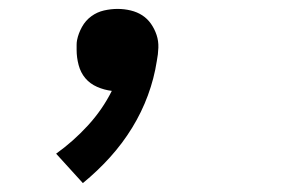

<svg xmlns="http://www.w3.org/2000/svg" viewBox="-20 -196 640 431"><path d="M166 215 106 149Q145 121 177.5 85.5Q210 50 231 8Q214 6 198 -1Q182 -8 171.5 -20.5Q161 -33 156.5 -50Q152 -67 152 -84Q152 -90 152 -95.5Q152 -101 153 -106Q156 -121 164 -135.5Q172 -150 185 -159.5Q198 -169 213.5 -172.5Q229 -176 244 -176Q259 -176 273.5 -172.5Q288 -169 299.5 -161.5Q311 -154 319 -142.5Q327 -131 331.5 -117.5Q336 -104 335.5 -89Q335 -74 332 -59Q326 -20 312 18Q298 56 276.5 91Q255 126 227 157Q199 188 166 215Z"/></svg>

Font: Iosevka Semibold Extended
Style: Italic
Weight: 600
Width: 7
Italic angle: -9°
Monospace: yes
Designer: Belleve Invis
Foundry: Belleve Invis
Version: Version 32.5.0; ttfautohint (v1.8.4)